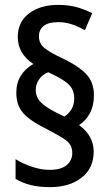

<svg xmlns="http://www.w3.org/2000/svg" viewBox="-20 -781 455 789"><path d="M47 -400Q47 -441 66 -470.5Q85 -500 117 -518Q53 -561 53 -629Q53 -691 99.5 -726Q146 -761 219 -761Q259 -761 291.5 -752.5Q324 -744 359 -727L329 -657Q300 -673 274 -681.5Q248 -690 219 -690Q179 -690 159.5 -674.5Q140 -659 140 -632Q140 -602 163 -583.5Q186 -565 233 -543Q296 -514 331 -480Q366 -446 366 -389Q366 -347 349.5 -316Q333 -285 305 -267Q365 -223 365 -158Q365 -90 315.5 -51Q266 -12 185 -12Q141 -12 106.5 -20.5Q72 -29 44 -46V-127Q72 -109 110.5 -96Q149 -83 183 -83Q231 -83 254 -102.5Q277 -122 277 -152Q277 -172 268.5 -186Q260 -200 237.5 -214Q215 -228 175 -249Q107 -282 77 -314.5Q47 -347 47 -400ZM127 -411Q127 -380 150 -358.5Q173 -337 218 -315L245 -302Q263 -314 274 -332.5Q285 -351 285 -377Q285 -399 276.5 -415.5Q268 -432 245 -448Q222 -464 178 -484Q155 -475 141 -455.5Q127 -436 127 -411Z"/></svg>

Font: Noto Sans Gurmukhi Condensed Medium
Style: Regular
Weight: 500
Width: 3
Designer: Jelle Bosma - Monotype Design Team
Foundry: Monotype Imaging Inc.
Version: Version 2.004; ttfautohint (v1.8.4.7-5d5b)